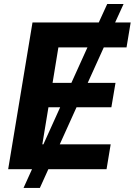

<svg xmlns="http://www.w3.org/2000/svg" viewBox="-20 -839 668 952"><path d="M96.7 92.8 138.7 0H20.5L141.1 -727.5H469.7L511.7 -819.3H592.8L550.8 -727.5H627.9L607.4 -604H494.6L415 -428.2H552.7L532.2 -307.1H359.4L276.4 -123.5H528.8L508.3 0H219.7L177.7 92.8ZM334 -428.2 413.6 -604H269.5L240.7 -428.2ZM195.3 -123.5 278.3 -307.1H220.2L189.9 -123.5Z"/></svg>

Font: Inter
Style: Bold Italic
Weight: 700
Italic angle: -9.39999°
Designer: Rasmus Andersson
Foundry: rsms
Version: Version 4.001;git-9221beed3